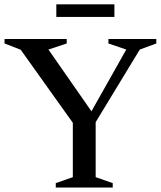

<svg xmlns="http://www.w3.org/2000/svg" viewBox="-28 -846 728 866"><path d="M65.5 -621.5 -7.5 -650V-670H273V-650L190.5 -622.5L384.5 -344L541.5 -622.5L461 -650V-670H677V-650L602.5 -622.5L403.5 -295V-47L480.5 -20V0H223.5V-20L300.5 -47V-292ZM226 -769.5V-826.5H488V-769.5Z"/></svg>

Font: Newsreader Text Medium
Style: Regular
Weight: 500
Designer: Hugues Gentile
Foundry: Production Type
Version: Version 1.001